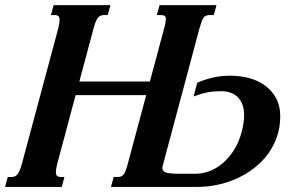

<svg xmlns="http://www.w3.org/2000/svg" viewBox="-36 -736 1194 756"><path d="M740.7 -410.2Q769.5 -422.9 801.5 -430.4Q833.5 -438 870.1 -438Q906.7 -438 942.1 -429.2Q977.5 -420.4 1005.4 -400.9Q1033.2 -381.3 1050.3 -350.8Q1067.4 -320.3 1067.4 -277.3Q1067.4 -234.4 1054.4 -197.3Q1041.5 -160.2 1018.8 -129.4Q996.1 -98.6 965.1 -74.5Q934.1 -50.3 897.7 -33.7Q861.3 -17.1 821 -8.5Q780.8 0 739.7 0H400.9L411.6 -39.1H427.7Q436 -39.1 441.9 -41.7Q447.8 -44.4 451.9 -50.5Q456.1 -56.6 459.7 -66.7Q463.4 -76.7 467.3 -91.3L539.6 -361.3H261.7L189.5 -91.3Q186.5 -80.1 185.3 -72.3Q184.1 -64.5 184.1 -58.6Q184.1 -46.9 189 -43Q193.8 -39.1 203.6 -39.1H217.8L207 0H-16.1L-5.4 -39.1H8.8Q16.1 -39.1 21.7 -41.3Q27.3 -43.5 32.2 -49.1Q37.1 -54.7 41.5 -64.9Q45.9 -75.2 50.3 -91.3L193.4 -624.5Q196.3 -635.3 197.5 -643.3Q198.7 -651.4 198.7 -657.2Q198.7 -668.5 193.8 -672.6Q189 -676.8 179.2 -676.8H164.6L175.3 -715.8H398.9L388.2 -676.8H374Q366.7 -676.8 360.8 -674.6Q355 -672.4 350.1 -666.7Q345.2 -661.1 341.1 -650.9Q336.9 -640.6 332.5 -624.5L276.4 -415H554.2L610.4 -624.5Q613.8 -636.7 615.2 -645.5Q616.7 -654.3 617.2 -660.2Q617.2 -669.9 612.3 -673.3Q607.4 -676.8 596.2 -676.8H581.5L592.3 -715.8H816.4L805.7 -676.8H791Q782.2 -676.8 776.1 -674.6Q770 -672.4 765.6 -666.5Q761.2 -660.6 757.6 -650.4Q753.9 -640.1 749.5 -624.5L605.5 -86.4Q603.5 -80.1 603.5 -74.2Q603.5 -61 618.4 -56.4Q633.3 -51.8 670.9 -51.8H733.9Q760.7 -51.8 788.3 -62Q815.9 -72.3 840.3 -92.8Q864.7 -113.3 884.5 -144Q904.3 -174.8 915.5 -216.3Q925.3 -253.9 925.3 -281.2Q925.3 -305.7 918.7 -323.7Q912.1 -341.8 900.1 -353.5Q888.2 -365.2 871.8 -371.1Q855.5 -377 836.4 -377Q821.8 -377 809.1 -376Q796.4 -375 783.4 -372.8Q770.5 -370.6 756.6 -366.5Q742.7 -362.3 726.1 -356Z"/></svg>

Font: Arian AMU Serif
Style: Bold Italic
Weight: 700
Italic angle: -15°
Designer: Ruben Hakobyan (Tarumian)
Foundry: Ruben Hakobyan (Tarumian)
Version: Version 1.002